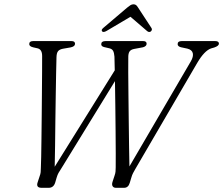

<svg xmlns="http://www.w3.org/2000/svg" viewBox="-20 -896 1064 916"><path d="M827.5 -685.5Q827.5 -700 846.5 -700H1007Q1024.5 -700 1024.5 -687.5Q1024 -677 1002.5 -669.5L987 -665Q955 -654 921 -596L625.5 -89.5Q619.5 -79.5 614.8 -70.2Q610 -61 606.5 -48.5L599 -23.5Q592 0 572 0H533Q522 0 517.2 -7.8Q512.5 -15.5 517 -29L526.5 -58Q530.5 -69 531.2 -78.2Q532 -87.5 532 -98Q532.5 -117 532.2 -162.8Q532 -208.5 531.5 -268.2Q531 -328 530.2 -391.2Q529.5 -454.5 528.5 -509L273.5 -94Q264.5 -80.5 259.2 -71Q254 -61.5 250.5 -49.5L243 -24Q235 0 212.5 0H178.5Q150 0 160 -27.5L169 -55Q173 -65 174 -74.5Q175 -84 175 -97Q176 -111 176.5 -147.5Q177 -184 177.8 -234.5Q178.5 -285 179 -341.5Q179.5 -398 180 -453Q180.5 -508 180.8 -554Q181 -600 181 -629Q181 -660.5 159 -665.5L139 -670Q119.5 -674.5 119.5 -685.5Q119.5 -700 138 -700H321Q338 -700 338 -687Q338 -674.5 317.5 -670L280.5 -663.5Q264 -660.5 257 -651.8Q250 -643 249.5 -623.5Q248.5 -597.5 247.8 -550.5Q247 -503.5 246 -444.8Q245 -386 244.2 -323.5Q243.5 -261 242.8 -203Q242 -145 241 -100.5L527.5 -560.5Q527 -604 526 -626Q524.5 -644.5 519.5 -653.5Q514.5 -662.5 502 -665.5L476.5 -671.5Q463 -675 463 -685Q463 -700 483.5 -700H663Q679.5 -700 679.5 -687.5Q679.5 -675.5 662.5 -670.5L620 -662.5Q604 -659.5 597.8 -650Q591.5 -640.5 592 -619.5Q591.5 -598 591.8 -551Q592 -504 592.8 -443Q593.5 -382 594.2 -317.8Q595 -253.5 595.8 -196.5Q596.5 -139.5 597.5 -102L890.5 -603.5Q903.5 -626 899.8 -642.2Q896 -658.5 874 -664L843.5 -670.5Q827.5 -674.5 827.5 -685.5ZM699 -745.5Q690.5 -740 681 -748.5L602.5 -816L488.5 -748.5Q473.5 -740 467.5 -746Q461 -753 473 -763L586.5 -859.5Q595.5 -867 602.2 -871.2Q609 -875.5 617 -875.5Q625 -875.5 629.8 -871.2Q634.5 -867 639 -859.5L702.5 -762.5Q706 -757.5 704.2 -752.8Q702.5 -748 699 -745.5Z"/></svg>

Font: Fraunces 72pt S050 Light
Style: Italic
Weight: 300
Italic angle: -16°
Version: Version 1.000; ttfautohint (v1.8.3)